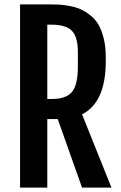

<svg xmlns="http://www.w3.org/2000/svg" viewBox="-20 -854 552 874"><path d="M71.3 0V-834H208.5Q233.4 -834 252.7 -832.8Q272 -831.5 299.6 -826.2Q327.1 -820.8 347.9 -811.5Q368.7 -802.2 391.1 -784.4Q413.6 -766.6 428 -742.2Q442.4 -717.8 451.9 -680.2Q461.4 -642.6 461.4 -595.7V-574.7Q461.4 -387.7 353.5 -333.5L487.3 0H353.5L242.7 -312H195.3V0ZM195.3 -403.3H214.4Q281.2 -403.3 307.9 -435.8Q334.5 -468.3 334.5 -551.8V-617.7Q334.5 -684.1 308.1 -712.9Q281.7 -741.7 214.4 -741.7H195.3Z"/></svg>

Font: FjallaOne
Style: Regular
Weight: 400
Designer: Irina Smirnova
Foundry: Irina Smirnova
Version: Version 1.001